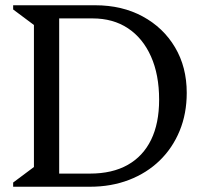

<svg xmlns="http://www.w3.org/2000/svg" viewBox="-20 -710 775 730"><path d="M177 0V-50H322Q407 -50 465.5 -83Q524 -116 554.5 -178.5Q585 -241 585 -331Q585 -426 554 -495.5Q523 -565 466.5 -602.5Q410 -640 332 -640H177V-690H342Q444 -690 522.5 -647.5Q601 -605 645.5 -530Q690 -455 690 -357Q690 -278 663 -212.5Q636 -147 587 -99.5Q538 -52 470.5 -26Q403 0 322 0ZM30 0V-16L109 -75V-615L30 -674V-690H205V0Z"/></svg>

Font: Platypi Light
Style: Regular
Weight: 300
Designer: David Sargent
Foundry: Bolt Cutter Type
Version: Version 1.200